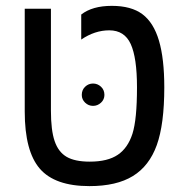

<svg xmlns="http://www.w3.org/2000/svg" viewBox="-20 -629 640 659"><path d="M287.1 9.8Q168.5 9.8 116.7 -50Q64.9 -109.9 64.9 -246.1V-599.1H154.8V-249Q154.8 -182.1 167.5 -144.8Q180.2 -107.4 208.5 -90.8Q236.8 -74.2 288.1 -74.2Q349.6 -74.2 384.3 -97.7Q418.9 -121.1 434.6 -169.9Q450.2 -218.8 450.2 -329.1Q450.2 -430.7 428.7 -477.8Q407.2 -524.9 355 -524.9Q305.2 -524.9 258.8 -493.2V-579.1Q296.9 -608.9 363.8 -608.9Q430.7 -608.9 469 -580.1Q507.3 -551.3 525.6 -489.5Q543.9 -427.7 543.9 -329.1Q543.9 -202.6 518.1 -130.9Q492.2 -59.1 436 -24.7Q379.9 9.8 287.1 9.8ZM260.7 -303.2Q260.7 -320.3 272.2 -331.3Q283.7 -342.3 299.3 -342.3Q314.9 -342.3 326.7 -331.3Q338.4 -320.3 338.4 -303.2Q338.4 -287.6 326.7 -276.6Q314.9 -265.6 299.3 -265.6Q283.7 -265.6 272.2 -276.6Q260.7 -287.6 260.7 -303.2Z"/></svg>

Font: Liberation Mono
Style: Regular
Weight: 400
Monospace: yes
Designer: Steve Matteson
Foundry: Ascender Corporation
Version: Version 2.1.5